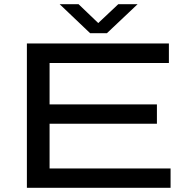

<svg xmlns="http://www.w3.org/2000/svg" viewBox="-20 -894 909 914"><path d="M108 0V-687H784V-594H216V-397H727V-305H216V-92H792V0ZM264 -874H354L471 -762H424L543 -874H635L489 -736H409Z"/></svg>

Font: Archivo Expanded
Style: Regular
Weight: 400
Width: 7
Designer: Hector Gatti
Foundry: Omnibus-Type
Version: Version 2.001